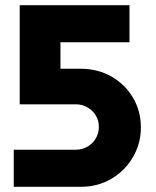

<svg xmlns="http://www.w3.org/2000/svg" viewBox="-20 -720 601 740"><path d="M33 0V-143H272Q297 -143 317.5 -155Q338 -167 349.5 -187Q361 -207 361 -231Q361 -255 349.5 -274.5Q338 -294 317.5 -306Q297 -318 272 -318H56V-700H479V-557H213V-455H291Q357 -455 409.5 -425Q462 -395 492.5 -343.5Q523 -292 523 -229Q523 -167 492.5 -114.5Q462 -62 409.5 -31Q357 0 291 0Z"/></svg>

Font: MuseoModerno Thin
Style: Bold
Weight: 700
Version: Version 1.003